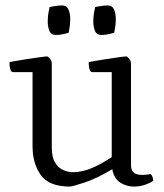

<svg xmlns="http://www.w3.org/2000/svg" viewBox="-20 -676 603 708"><path d="M238 12Q161 12 130.5 -30.5Q100 -73 100 -137V-410H29Q22 -410 19 -418Q16 -426 15.5 -435Q15 -444 15 -447Q15 -447 34 -450.5Q53 -454 79 -458Q105 -462 127 -465Q149 -468 155 -468Q160 -465 165.5 -458Q171 -451 171 -440V-131Q171 -96 183.5 -76Q196 -56 214 -48.5Q232 -41 249 -41Q284 -41 321.5 -57.5Q359 -74 392 -97V-410H321Q314 -410 311 -418Q308 -426 307.5 -435Q307 -444 307 -447Q307 -447 326 -450.5Q345 -454 371 -458Q397 -462 419 -465Q441 -468 447 -468Q452 -465 457.5 -458Q463 -451 463 -440V-67Q463 -49 472.5 -40Q482 -31 506 -31Q518 -31 536 -34Q541 -29 543 -21.5Q545 -14 545 -9Q511 12 474 12Q446 12 423 -3Q400 -18 394 -52Q335 -17 290.5 -2.5Q246 12 238 12ZM355 -547Q336 -547 330 -562.5Q324 -578 324 -597Q324 -617 327.5 -633.5Q331 -650 331 -650Q331 -650 347.5 -653Q364 -656 377 -656Q394 -656 400.5 -641Q407 -626 407 -606Q407 -587 404 -571Q401 -555 401 -555Q401 -555 385 -551Q369 -547 355 -547ZM187 -547Q168 -547 162 -562.5Q156 -578 156 -597Q156 -617 159.5 -633.5Q163 -650 163 -650Q163 -650 179.5 -653Q196 -656 209 -656Q226 -656 232.5 -641Q239 -626 239 -606Q239 -587 236 -571Q233 -555 233 -555Q233 -555 217 -551Q201 -547 187 -547Z"/></svg>

Font: Mate
Style: Regular
Weight: 400
Designer: Eduardo Rodriguez Tunni
Foundry: Eduardo Rodriguez Tunni
Version: Version 1.003; ttfautohint (v1.8.4.7-5d5b);gftools[0.9.24]